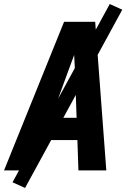

<svg xmlns="http://www.w3.org/2000/svg" viewBox="-29 -843 649 950"><path d="M-9 0 288 -735H442L497 0H359L354 -150H184L129 0ZM224 -260H350L342 -490Q341 -510 340 -530.5Q339 -551 338 -571Q331 -551 323 -530.5Q315 -510 308 -490ZM95 87 33 59 514 -823 576 -795Z"/></svg>

Font: Iosevka Extrabold Extended
Style: Italic
Weight: 800
Width: 7
Italic angle: -9°
Monospace: yes
Designer: Belleve Invis
Foundry: Belleve Invis
Version: Version 32.5.0; ttfautohint (v1.8.4)